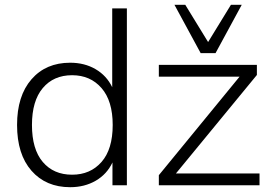

<svg xmlns="http://www.w3.org/2000/svg" viewBox="-20 -771 1147 799"><path d="M51 0ZM272 8Q171 8 111 -60.5Q51 -129 51 -251Q51 -372 111 -441Q171 -510 272 -510Q332 -510 378 -483Q424 -456 447 -408V-736H508V0H448V-95Q425 -46 378.5 -19Q332 8 272 8ZM280 -44Q356 -44 402.5 -97Q449 -150 449 -251Q449 -351 402.5 -404.5Q356 -458 280 -458Q203 -458 158 -404.5Q113 -351 113 -251Q113 -150 158 -97Q203 -44 280 -44ZM641 0ZM641 0V-42L977 -452H641V-501H1049V-459L712 -49H1060V0ZM815 -550 706 -751H751L846 -596L941 -751H986L877 -550Z"/></svg>

Font: Winston Light
Style: Regular
Weight: 300
Designer: Original fonts by Vernon Adams / Changes by Cristiano Sobral
Foundry: Original fonts by Vernon Adams / Changes by Cristiano Sobral
Version: Version 2.503;July 17, 2020;FontCreator 13.0.0.2655 64-bit